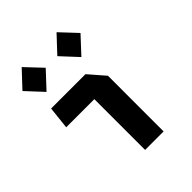

<svg xmlns="http://www.w3.org/2000/svg" viewBox="-225 -942 1071 1071"><g transform="rotate(-45 310.0 -407.0)"><path d="M291 0H437V-439L354.5 -534H83.5L69 -400.5H291ZM131 -617.5 223 -716 131 -813.5 39.5 -716ZM406 -617.5 497.5 -716 406 -813.5 314.5 -716Z"/></g></svg>

Font: Monaspace Krypton
Style: Bold
Weight: 700
Designer: Riley Cran & the Lettermatic Team
Foundry: Lettermatic
Version: Version 1.200 (Monaspace Krypton)